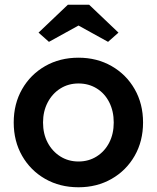

<svg xmlns="http://www.w3.org/2000/svg" viewBox="-20 -782 663 812"><path d="M312 10Q233 10 171 -25.5Q109 -61 73.5 -123Q38 -185 38 -264Q38 -343 73.5 -405Q109 -467 171 -502.5Q233 -538 312 -538Q390 -538 452 -502.5Q514 -467 549.5 -405Q585 -343 585 -264Q585 -185 549.5 -123Q514 -61 452 -25.5Q390 10 312 10ZM312 -99Q355 -99 389 -120.5Q423 -142 442 -179Q461 -216 461 -264Q461 -312 442 -349.5Q423 -387 389 -408Q355 -429 312 -429Q269 -429 235 -407.5Q201 -386 181.5 -348.5Q162 -311 162 -264Q162 -216 181.5 -179Q201 -142 235 -120.5Q269 -99 312 -99ZM187 -605 143 -644 267 -762H357L481 -644L437 -605L312 -674Z"/></svg>

Font: Readex Pro Medium
Style: Regular
Weight: 500
Designer: Bonnie Shaver-Troup, Thomas Jockin
Foundry: Lexend
Version: Version 1.204; ttfautohint (v1.8.4.7-5d5b)